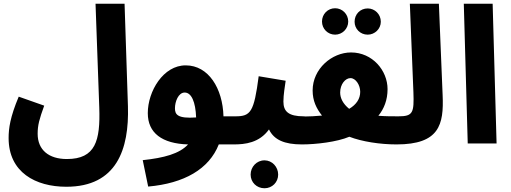

<svg xmlns="http://www.w3.org/2000/svg" viewBox="-20 -766 2727 1025"><path d="M26 -29C26 154 170 231 334 231C603 231 670 31 663 -199L645 -746H490L510 -191C516 -15 490 83 337 83C241 83 181 35 181 -52C181 -98 190 -130 216 -202L80 -250C34 -141 26 -80 26 -29Z M1227 5C1284 5 1312 -25 1312 -72C1312 -112 1289 -145 1237 -145H1173C1169 -294 1093 -417 972 -417C852 -418 769 -279 769 -162C769 -56 845 1 984 5C938 55 855 77 742 89L771 230C963 213 1096 137 1148 5ZM914 -188C914 -223 932 -272 966 -272C1002 -272 1024 -222 1027 -139C927 -132 914 -155 914 -188Z M1677 -72C1677 -112 1654 -145 1602 -145C1520 -145 1493 -171 1493 -224C1493 -261 1501 -305 1505 -335L1361 -359C1336 -167 1318 -145 1237 -145L1227 5C1288 5 1364 -3 1416 -75C1443 -19 1499 5 1592 5C1647 5 1677 -26 1677 -72ZM1392 239C1433 239 1465 207 1465 166C1465 125 1433 90 1392 90C1350 90 1318 125 1318 166C1318 207 1350 239 1392 239Z M1769 -581C1807 -581 1839 -612 1839 -651C1839 -691 1807 -722 1769 -722C1730 -722 1699 -691 1699 -651C1699 -612 1730 -581 1769 -581ZM1943 -581C1981 -581 2013 -612 2013 -650C2013 -690 1981 -721 1943 -721C1903 -721 1873 -690 1873 -650C1873 -612 1903 -581 1943 -581ZM2182 -72C2182 -112 2159 -145 2107 -145C2074 -145 2037 -145 2000 -148C2030 -185 2049 -232 2049 -290C2049 -390 1968 -486 1854 -486C1752 -486 1649 -399 1649 -283C1649 -228 1669 -187 1699 -149C1666 -146 1631 -144 1602 -144L1592 5C1666 5 1779 -8 1845 -36C1912 -10 2009 5 2097 5C2152 5 2182 -27 2182 -72ZM1796 -272C1796 -317 1824 -349 1851 -349C1879 -349 1903 -312 1903 -276C1903 -239 1883 -208 1844 -185C1811 -212 1796 -242 1796 -272Z M2097 5C2325 5 2350 -100 2343 -258L2323 -746H2168L2187 -274C2191 -164 2185 -145 2107 -145Z M2477 0H2631L2610 -746H2456Z"/></svg>

Font: Noto Sans Arabic UI SemiCondensed Extra
Style: Regular
Weight: 800
Width: 4
Designer: Nadine Chahine - Monotype Design Team
Foundry: Monotype Imaging Inc.
Version: Version 1.900